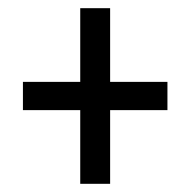

<svg xmlns="http://www.w3.org/2000/svg" viewBox="-20 -592 465 469"><path d="M176 -143H249V-323H389V-392H249V-572H176V-392H36V-323H176Z"/></svg>

Font: Noto Serif Hebrew ExtraCondensed ExtraBold
Style: Regular
Weight: 800
Width: 2
Designer: Monotype Design Team
Foundry: Monotype Imaging Inc.
Version: Version 2.004